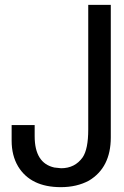

<svg xmlns="http://www.w3.org/2000/svg" viewBox="-20 -749 512 792"><path d="M344 -729H437V-182Q437 -58 347 -4Q297 23 231 23Q107 23 55 -62Q28 -107 28 -169V-233H123V-187Q123 -76 204 -58L232 -55Q289 -55 321 -100Q344 -134 344 -215Z"/></svg>

Font: Ekushey Lal Sabuj Normal
Style: Regular
Weight: 400
Designer: Al Mamun Sumon
Foundry: Al Mamun Sumon
Version: Version 1.0